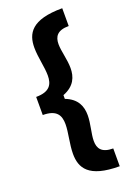

<svg xmlns="http://www.w3.org/2000/svg" viewBox="-159 -732 668 963"><g transform="rotate(-20 175.0 -250.5)"><path d="M305 171.7V76.7C243.3 76.7 225.8 48.3 225.8 8.3C225.8 -30 241.7 -78.3 241.7 -124.2C241.7 -170.8 225 -215.8 161.7 -240V-260C225 -284.2 241.7 -329.2 241.7 -375.8C241.7 -421.7 225.8 -470 225.8 -508.3C225.8 -548.3 243.3 -576.7 305 -576.7V-671.7C139.2 -671.7 105.8 -608.3 105.8 -533.3C105.8 -481.7 121.7 -425 121.7 -380C121.7 -332.5 103.3 -298.3 30 -298.3V-201.7C103.3 -201.7 121.7 -167.5 121.7 -120C121.7 -75 105.8 -18.3 105.8 33.3C105.8 108.3 139.2 171.7 305 171.7Z"/></g></svg>

Font: Familjen Grotesk GF
Style: Bold
Weight: 700
Designer: Anders Wikstroem, Jonas Baeckman, Matilda Gysing, Kristian Moeller
Foundry: Familjen STHLM AB
Version: Version 2.000; Beta; Release 4; Build 6